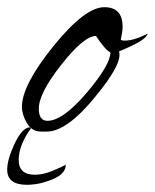

<svg xmlns="http://www.w3.org/2000/svg" viewBox="-71 -364 430 534"><path d="M43 2Q18 2 4 -21.5Q-10 -45 -10 -67Q-10 -127 77 -235Q165 -344 219 -344Q270 -344 270 -290Q270 -282 268.5 -273Q267 -264 265 -254Q267 -251 275 -251Q302 -251 339 -270Q338 -253 260 -221Q271 -188 194 -95Q115 2 59 2ZM61 -28Q104 -28 171 -107Q236 -184 236 -218Q220 -227 196 -264Q162 -264 98 -182Q35 -102 37 -59Q38 -28 61 -28ZM112 94Q112 123 64 139Q44 146 29 148Q14 150 4 150Q-51 150 -51 108Q-51 81 -32 39Q-10 -9 12 -10L15 -7Q-19 40 -19 81Q-19 122 26 122Q49 122 75.5 111Q102 100 112 94Z"/></svg>

Font: Alex Brush
Style: Regular
Weight: 400
Designer: Robert E. Leuschke
Foundry: Robert E. Leuschke
Version: Version 1.111; ttfautohint (v1.8.4.7-5d5b)